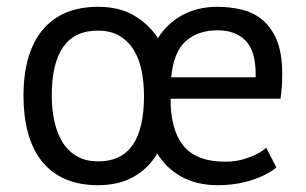

<svg xmlns="http://www.w3.org/2000/svg" viewBox="-20 -532 898 564"><path d="M132 -250Q132 -212 139.5 -177Q147 -142 163 -115.5Q179 -89 205 -73.5Q231 -58 268 -58Q403 -57 403 -250Q403 -289 396 -324Q389 -359 373 -385Q357 -411 331 -426.5Q305 -442 268 -442Q132 -443 132 -250ZM442 -81Q415 -36 371.5 -12Q328 12 268 12Q212 12 170.5 -6.5Q129 -25 102 -59.5Q75 -94 62 -142.5Q49 -191 49 -250Q49 -377 105.5 -444.5Q162 -512 268 -512Q331 -512 374.5 -486Q418 -460 444 -420Q470 -462 514.5 -487Q559 -512 619 -512Q653 -512 687 -504.5Q721 -497 748 -476Q775 -455 792 -416.5Q809 -378 809 -315Q809 -298 808 -280Q807 -262 804 -242H481Q481 -198 490 -163.5Q499 -129 518 -105Q537 -81 568 -69Q599 -57 643 -57Q678 -57 711.5 -69.5Q745 -82 762 -98L792 -40Q762 -16 716.5 -2Q671 12 620 12Q558 12 513 -13Q468 -38 442 -81ZM620 -443Q562 -443 526 -411.5Q490 -380 483 -305H731V-314Q731 -383 701 -413Q671 -443 620 -443Z"/></svg>

Font: PT Sans
Style: Regular
Weight: 400
Designer: A.Korolkova, O.Umpeleva, V.Yefimov
Foundry: ParaType Ltd
Version: Version 2.003